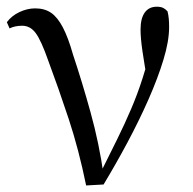

<svg xmlns="http://www.w3.org/2000/svg" viewBox="-20 -551 582 578"><path d="M239.3 7.3Q217.3 -100.7 186.6 -193.6Q155.8 -286.5 125.7 -367.2Q104.2 -428.8 87.7 -451.1Q71.3 -473.5 46.8 -473.5Q24.8 -473.5 8.8 -465.5L0.6 -484.2Q15.3 -503.8 38.8 -514.8Q62.4 -525.8 85.8 -525.8Q114.3 -525.8 133.9 -512.4Q153.4 -498.9 169.3 -468.4Q185.3 -437.9 199.9 -386.3Q226.8 -305.9 252.7 -212.5Q278.6 -119.1 292.2 -22.3H277.7L284.1 -33.8Q310.7 -86.9 333.2 -132.7Q355.7 -178.4 374.6 -222.6Q393.6 -266.8 409.3 -315.8Q424.9 -364.7 438.7 -423.6L425.7 -295.2Q414.9 -355.7 409 -395.9Q403.1 -436.1 403.1 -462Q403.1 -495.7 415.8 -513.3Q428.5 -530.8 451.9 -530.8Q463.8 -530.8 471.2 -527.2Q478.5 -523.6 484.4 -516.7Q487.1 -505.4 488.1 -494.5Q489.1 -483.5 489.1 -469.6Q489.1 -427.2 472.1 -371.4Q455.2 -315.7 427.2 -252.2Q399.2 -188.7 364.1 -122.9Q329 -57.2 291.8 4.4Z"/></svg>

Font: Noto Serif HK
Style: Regular
Weight: 200
Designer: Ryoko NISHIZUKA 西塚涼子 (kana & ideographs); Frank Grießhammer (Latin, Greek & Cyrillic); Wenlong ZHANG 张文龙 (bopomofo); San
Foundry: Adobe
Version: Version 2.001;hotconv 1.1.0;makeotfexe 2.6.0